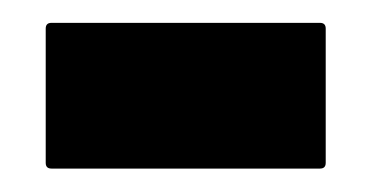

<svg xmlns="http://www.w3.org/2000/svg" viewBox="-20 -390 325 168"><path d="M20 -247.5V-365Q20 -370 25 -370H260Q265 -370 265 -365V-247.5Q265 -242.5 260 -242.5H25Q20 -242.5 20 -247.5Z"/></svg>

Font: MFEK Sans
Style: Bold
Weight: 700
Designer: Owen Earl
Foundry: indestructible type*
Version: Version 0.001; ttfautohint (v1.8.4.7-5d5b)